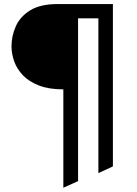

<svg xmlns="http://www.w3.org/2000/svg" viewBox="-20 -714 660 926"><path d="M285.5 191.5V-283Q215.5 -283 167.5 -301.8Q119.5 -320.5 90.5 -351Q61.5 -381.5 48.5 -418Q35.5 -454.5 35.5 -490.5Q35.5 -541 56.5 -587.8Q77.5 -634.5 126.2 -664.5Q175 -694.5 258.5 -694.5H524.5V88.5L454.5 121V-625.5H356.5V159.5Z"/></svg>

Font: Overpass Light
Style: Regular
Weight: 300
Designer: Delve Withrington, Dave Bailey, Thomas Jockin
Foundry: Delve Fonts LLC
Version: Version 4.000; ttfautohint (v1.8.3)